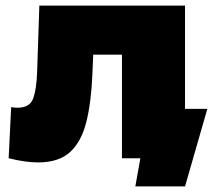

<svg xmlns="http://www.w3.org/2000/svg" viewBox="-20 -567 769 688"><path d="M465 101 483 0H417V-371H314L311 -300Q307 -201 289.5 -130.5Q272 -60 231.5 -22.5Q191 15 116 15Q71 15 11 0L20 -183Q26 -182 32 -181.5Q38 -181 43 -181Q87 -181 99 -214.5Q111 -248 113 -309L121 -547H643V-177H723L643 101Z"/></svg>

Font: Montserrat Black
Style: Regular
Weight: 900
Designer: Julieta Ulanovsky
Foundry: Julieta Ulanovsky
Version: Version 9.000; ttfautohint (v1.8.4.7-5d5b)